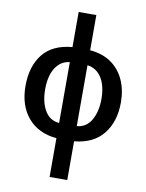

<svg xmlns="http://www.w3.org/2000/svg" viewBox="-105 -833 870 1146"><g transform="rotate(10 330.0 -260.0)"><path d="M277 240V5Q166 -5 103.5 -78.5Q41 -152 41 -271Q41 -390 99.5 -463.5Q158 -537 277 -547V-760H384V-547Q461 -540 513 -503.5Q565 -467 592 -407Q619 -347 619 -271Q619 -155 559.5 -80.5Q500 -6 384 5V240ZM277 -87V-456Q222 -450 191 -401Q160 -352 160 -271Q160 -194 189.5 -143Q219 -92 277 -87ZM384 -87Q442 -92 471.5 -144Q501 -196 501 -271Q501 -352 470 -400.5Q439 -449 384 -456Z"/></g></svg>

Font: Noto Sans Condensed SemiBold
Style: Regular
Weight: 600
Width: 3
Designer: Monotype Design Team
Foundry: Monotype Imaging Inc.
Version: Version 2.013; ttfautohint (v1.8.4.7-5d5b)